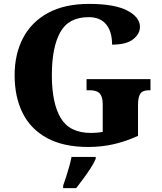

<svg xmlns="http://www.w3.org/2000/svg" viewBox="-20 -744 832 985"><path d="M433 10Q305 10 221 -36Q137 -82 96 -164.5Q55 -247 55 -358Q55 -466 98 -548.5Q141 -631 226 -677.5Q311 -724 437 -724Q567 -724 632.5 -690Q698 -656 698 -606Q698 -570 663 -542.5Q628 -515 555 -515Q555 -582 524.5 -619Q494 -656 435 -656Q332 -656 289 -578.5Q246 -501 246 -358Q246 -215 291.5 -138.5Q337 -62 447 -62Q476 -62 507 -67V-209Q507 -247 492 -264Q477 -281 441 -281H424V-338H752V-281H744Q712 -281 700 -263.5Q688 -246 688 -205V-47Q627 -19 564.5 -4.5Q502 10 433 10ZM304 208Q311 189 319.5 162.5Q328 136 335.5 109Q343 82 347 61H471V71Q462 92 445 118.5Q428 145 408 172Q388 199 371 221H304Z"/></svg>

Font: Noto Serif Telugu ExtraBold
Style: Regular
Weight: 800
Designer: Jelle Bosma - Monotype Design Team
Foundry: Monotype Imaging Inc.
Version: Version 2.005; ttfautohint (v1.8.4.7-5d5b)